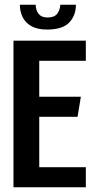

<svg xmlns="http://www.w3.org/2000/svg" viewBox="-20 -792 403 812"><path d="M37 -620H343V-535H146V-383H322L308 -298H146V-85H343V0H37ZM179 -667Q138 -667 112.5 -681.5Q87 -696 75.5 -720Q64 -744 64 -772H131Q131 -750 143 -734Q155 -718 181 -718Q210 -718 222 -734Q234 -750 235 -772H301Q301 -726 272.5 -696.5Q244 -667 179 -667Z"/></svg>

Font: Smooch Sans
Style: Bold
Weight: 700
Designer: Robert E. Leuschke
Foundry: Robert E. Leuschke
Version: Version 1.010